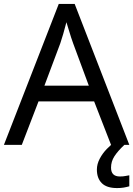

<svg xmlns="http://www.w3.org/2000/svg" viewBox="-20 -737 679 977"><path d="M545 0 459 -221H176L91 0H0L279 -717H360L638 0ZM432 -301 352 -517Q349 -525 342 -546Q335 -567 328.5 -589.5Q322 -612 318 -624Q310 -593 301.5 -563.5Q293 -534 287 -517L206 -301ZM545 116Q545 161 590 161Q607 161 618.5 158.5Q630 156 638 155V211Q624 215 609.5 217.5Q595 220 576 220Q523 220 498 195Q473 170 473 126Q473 98 487.5 70.5Q502 43 523.5 21Q545 -1 565 -15L613 0Q579 32 562 58.5Q545 85 545 116Z"/></svg>

Font: Noto Sans
Style: Regular
Weight: 400
Designer: Monotype Design Team
Foundry: Monotype Imaging Inc.
Version: Version 1.902